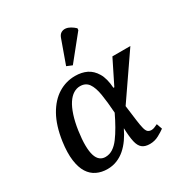

<svg xmlns="http://www.w3.org/2000/svg" viewBox="-187 -950 1048 1101"><g transform="rotate(-30 337.0 -399.5)"><path d="M209 10Q170 10 138.5 -5Q107 -20 87 -51.5Q67 -83 60 -134Q53 -185 63 -257Q77 -354 113 -418Q149 -482 200.5 -514Q252 -546 313 -546Q356 -546 389 -530Q422 -514 444 -477Q466 -440 470 -377H476L555 -536H674L478 -251Q486 -189 491 -150.5Q496 -112 501.5 -92Q507 -72 516 -65Q525 -58 539 -58Q549 -58 559.5 -62.5Q570 -67 581 -72L594 -35Q578 -23 550.5 -8Q523 7 491 7Q459 7 441 -7.5Q423 -22 415.5 -55Q408 -88 406 -145H405Q390 -113 370 -84.5Q350 -56 326 -35Q302 -14 272.5 -2Q243 10 209 10ZM233 -56Q260 -56 283 -71Q306 -86 326 -113Q346 -140 366 -175Q386 -210 405 -250Q400 -324 391.5 -375.5Q383 -427 364 -454Q345 -481 308 -481Q285 -481 264 -468Q243 -455 225.5 -428.5Q208 -402 194.5 -361Q181 -320 173 -266Q165 -210 165.5 -170Q166 -130 174 -105Q182 -80 197 -68Q212 -56 233 -56ZM333 -605 297 -620 353 -776Q360 -795 373 -802.5Q386 -810 401.5 -808.5Q417 -807 432.5 -798Q448 -789 462 -776L461 -764Z"/></g></svg>

Font: ET Text
Style: Italic
Weight: 470
Italic angle: -12°
Designer: Monotype Design Team
Foundry: Monotype Imaging Inc.
Version: Version 2.009